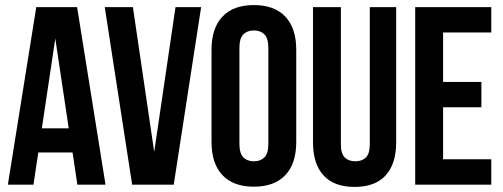

<svg xmlns="http://www.w3.org/2000/svg" viewBox="-20 -728 1985 757"><path d="M396 0H285L266 -127H131L112 0H11L123 -700H284ZM145 -222H251L198 -576Z M588 -129 672 -700H773L665 0H501L393 -700H504Z M924 -161Q924 -123 939.5 -107.5Q955 -92 981 -92Q1007 -92 1022.5 -107.5Q1038 -123 1038 -161V-539Q1038 -577 1022.5 -592.5Q1007 -608 981 -608Q955 -608 939.5 -592.5Q924 -577 924 -539ZM814 -532Q814 -617 857 -662.5Q900 -708 981 -708Q1062 -708 1105 -662.5Q1148 -617 1148 -532V-168Q1148 -83 1105 -37.5Q1062 8 981 8Q900 8 857 -37.5Q814 -83 814 -168Z M1324 -700V-160Q1324 -122 1339.5 -107Q1355 -92 1381 -92Q1407 -92 1422.5 -107Q1438 -122 1438 -160V-700H1542V-167Q1542 -82 1500.5 -36.5Q1459 9 1378 9Q1297 9 1255.5 -36.5Q1214 -82 1214 -167V-700Z M1727 -405H1878V-305H1727V-100H1917V0H1617V-700H1917V-600H1727Z"/></svg>

Font: BebasNeueW03-Regular
Style: Regular
Weight: 400
Designer: Ryoichi Tsunekawa
Foundry: Ryoichi Tsunekawa
Version: Version 1.30